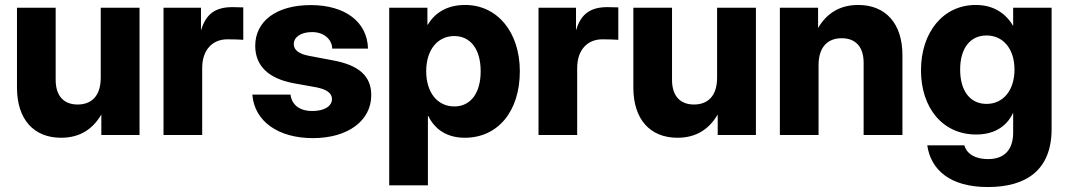

<svg xmlns="http://www.w3.org/2000/svg" viewBox="-20 -547 4330 778"><path d="M227.5 11.2C303.7 11.2 356 -23.9 390.6 -83V0H545.4V-515.6H388.2V-232.4C388.2 -157.7 350.6 -123.5 294.4 -123.5C238.3 -123.5 205.6 -158.7 205.6 -223.1V-515.6H48.8V-191.9C48.8 -63.5 116.7 11.2 227.5 11.2Z M642.6 0H799.3V-271C799.3 -346.2 841.8 -387.7 901.4 -387.7C925.8 -387.7 954.6 -386.7 965.8 -385.7V-517.1C953.1 -517.6 939 -518.1 921.4 -518.1C853 -518.1 814.5 -490.2 795.4 -426.3H794.4V-515.6H642.6Z M1248 12.7C1388.2 12.7 1484.4 -56.6 1484.4 -161.6C1484.4 -237.8 1435.5 -282.7 1330.1 -302.2L1229.5 -321.3C1191.9 -328.6 1170.4 -344.2 1170.4 -368.2C1170.4 -396 1198.2 -417 1244.6 -417C1292 -417 1325.2 -388.2 1326.2 -350.1H1471.2C1468.3 -458.5 1378.4 -526.4 1239.3 -526.4C1100.1 -526.4 1014.2 -461.4 1014.2 -361.3C1014.2 -280.3 1067.9 -229 1168.5 -210L1260.7 -193.4C1301.8 -185.5 1325.2 -170.4 1325.2 -146C1325.2 -117.2 1295.4 -97.2 1245.6 -97.2C1193.4 -97.2 1162.1 -122.6 1157.2 -163.6H1002.4C1011.2 -53.7 1109.4 12.7 1248 12.7Z M1557.1 204.1H1713.9V-76.7H1715.8C1743.7 -19 1795.4 11.2 1863.3 11.2C1998 11.2 2086.4 -96.2 2086.4 -258.3C2086.4 -416.5 1995.6 -526.9 1864.7 -526.9C1797.9 -526.9 1745.1 -500 1713.9 -447.3H1711.9V-515.6H1557.1ZM1820.8 -115.7C1752.9 -115.7 1707 -171.9 1707 -258.3C1707 -344.7 1752.9 -400.9 1820.8 -400.9C1886.2 -400.9 1927.7 -348.1 1927.7 -258.3C1927.7 -168.5 1886.2 -115.7 1820.8 -115.7Z M2162.1 0H2318.8V-271C2318.8 -346.2 2361.3 -387.7 2420.9 -387.7C2445.3 -387.7 2474.1 -386.7 2485.4 -385.7V-517.1C2472.7 -517.6 2458.5 -518.1 2440.9 -518.1C2372.6 -518.1 2334 -490.2 2314.9 -426.3H2314V-515.6H2162.1Z M2725.1 11.2C2801.3 11.2 2853.5 -23.9 2888.2 -83V0H3043V-515.6H2885.7V-232.4C2885.7 -157.7 2848.1 -123.5 2792 -123.5C2735.8 -123.5 2703.1 -158.7 2703.1 -223.1V-515.6H2546.4V-191.9C2546.4 -63.5 2614.3 11.2 2725.1 11.2Z M3296.9 -283.2C3296.9 -357.9 3335 -392.1 3390.6 -392.1C3447.3 -392.1 3479.5 -356.9 3479.5 -292.5V0H3636.7V-323.7C3636.7 -452.1 3568.4 -526.9 3457.5 -526.9C3381.8 -526.9 3329.6 -492.2 3294.9 -433.6V-515.6H3140.1V0H3296.9Z M3982.9 210.9C4139.2 210.9 4241.2 141.6 4241.2 -24.4V-515.6H4085.4V-442.4H4085C4052.2 -498 4000.5 -526.9 3933.6 -526.9C3802.2 -526.9 3711.9 -416.5 3711.9 -262.2C3711.9 -109.9 3799.8 -2 3935.1 -2C4002.4 -2 4056.2 -28.8 4085 -89.4H4085.4V-10.3C4085.4 61 4049.3 97.7 3982.9 97.7C3932.6 97.7 3897.5 77.1 3887.7 42H3737.3C3752 141.6 3830.1 210.9 3982.9 210.9ZM3977.5 -126C3912.1 -126 3870.6 -177.2 3870.6 -265.1C3870.6 -352.5 3912.1 -403.3 3977.5 -403.3C4044.9 -403.3 4090.8 -349.1 4090.8 -265.1C4090.8 -180.7 4044.9 -126 3977.5 -126Z"/></svg>

Font: Raveo Display
Style: Bold
Weight: 700
Designer: Jakub Foglar, Rasmus Andersson (Inter)
Foundry: Jakubfoglar.com
Version: Version 1.100;Glyphs 3.2.3 (3260)